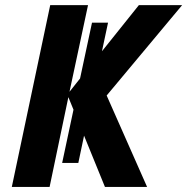

<svg xmlns="http://www.w3.org/2000/svg" viewBox="-20 -734 735 754"><path d="M268.6 -303.2 248.5 -352.5 174.8 0H26.4L177.2 -713.9H325.7L252.9 -373.5L294.4 -425.8L341.3 -645H404.3L380.4 -532.7L525.4 -713.9H695.3L398.9 -358.9L557.6 0H392.1L310.1 -201.2L287.6 -94.2H224.1Z"/></svg>

Font: Viking Open Sans
Style: Bold Italic
Weight: 700
Italic angle: -12°
Foundry: Ascender Corporation
Version: Version 2.000